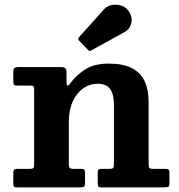

<svg xmlns="http://www.w3.org/2000/svg" viewBox="-20 -810 773 830"><path d="M110 -440Q120.5 -440 124 -437.4Q127.5 -434.7 127.5 -424.2V-97.5Q127.5 -85 123.4 -82.5Q119.2 -80 106.5 -80H56.5Q45.2 -80 41.4 -76.8Q37.5 -73.5 37.5 -61.5V-18.3Q37.5 -7.5 39.9 -3.8Q42.2 0 52.5 0H328Q338.3 0 342.9 -2.9Q347.5 -5.7 347.5 -16.8V-62.3Q347.5 -74 343.5 -77Q339.5 -80 328.8 -80H297Q285.3 -80 281.4 -84.4Q277.5 -88.8 277.5 -100V-283Q277.5 -334.5 294.5 -371.5Q311.5 -408.5 340 -428.2Q368.5 -448 402.5 -448Q439 -448 455.7 -425.7Q472.5 -403.5 472.5 -355.5V-99.5Q472.5 -86.5 468.6 -83.3Q464.7 -80 452 -80H416.8Q407 -80 404.8 -75.4Q402.5 -70.8 402.5 -61.3V-19.3Q402.5 -8.3 404.8 -4.1Q407 0 418 0H690.3Q703.3 0 707.9 -2.6Q712.5 -5.3 712.5 -18.5V-63.3Q712.5 -72.8 709.4 -76.4Q706.3 -80 697 -80H643.5Q629.3 -80 625.9 -84Q622.5 -88 622.5 -102V-369Q622.5 -422.5 605 -459.5Q587.5 -496.5 549.5 -515.8Q511.5 -535 450.5 -535Q386.3 -535 347.3 -509.4Q308.3 -483.8 282.8 -448.3Q275 -438.3 271.3 -439.9Q267.5 -441.5 267.5 -460.5V-498.7Q267.5 -510.3 261.6 -515.1Q255.8 -520 245.8 -520H58.8Q48.2 -520 42.9 -516.4Q37.5 -512.7 37.5 -501V-459Q37.5 -447.5 40.5 -443.7Q43.5 -440 55.2 -440ZM359.3 -595.5Q364 -590.2 367.4 -589.9Q370.8 -589.5 376.8 -593.2L517.8 -671Q541.3 -683.8 547.8 -710.5Q554.3 -737.3 533.8 -765Q522.5 -780.8 502.3 -786.4Q482 -792 462 -788Q442 -784 430.3 -770.5L322.8 -650.5Q314.3 -642.3 322.5 -633.5Z"/></svg>

Font: Besley
Style: Regular
Weight: 400
Designer: Owen Earl
Foundry: indestructible type*
Version: Version 4.000